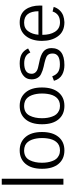

<svg xmlns="http://www.w3.org/2000/svg" viewBox="678 -1402 735 2130"><g transform="rotate(-90 1045.0 -336.5)"><path d="M62 0V-684H128V0Z M333 -373Q305 -317 305 -238Q305 -174 323 -126Q341 -71 387 -50Q411 -38 442 -38Q503 -38 537 -80Q567 -117 575 -179Q579 -203 579 -238Q579 -299 561 -349Q541 -404 497 -425Q470 -436 442 -436Q364 -436 333 -373ZM238 -237Q238 -356 293 -420.5Q348 -485 442 -485Q535 -485 590.5 -420.5Q646 -356 646 -238Q646 -120 591.5 -54.5Q537 11 442 11Q347 11 292.5 -54Q238 -119 238 -237Z M827 -373Q799 -317 799 -238Q799 -174 817 -126Q835 -71 881 -50Q905 -38 936 -38Q997 -38 1031 -80Q1061 -117 1069 -179Q1073 -203 1073 -238Q1073 -299 1055 -349Q1035 -404 991 -425Q964 -436 936 -436Q858 -436 827 -373ZM732 -237Q732 -356 787 -420.5Q842 -485 936 -485Q1029 -485 1084.5 -420.5Q1140 -356 1140 -238Q1140 -120 1085.5 -54.5Q1031 11 936 11Q841 11 786.5 -54Q732 -119 732 -237Z M1528 -367Q1500 -435 1409 -435Q1292 -435 1292 -352Q1292 -322 1315 -303Q1333 -286 1376 -278Q1392 -273 1416 -269Q1499 -254 1538 -222.5Q1577 -191 1577 -133Q1577 11 1389 11Q1329 11 1284 -13Q1232 -41 1214 -105L1264 -124Q1281 -79 1311.5 -59Q1342 -39 1396 -39Q1517 -39 1517 -120Q1517 -164 1489 -183Q1461 -201 1372 -219Q1327 -229 1289 -248Q1254 -264 1238 -305Q1230 -327 1230 -353Q1230 -414 1278 -449.5Q1326 -485 1405 -485Q1470 -485 1509.5 -463.5Q1549 -442 1573 -392Z M1986 -277Q1984 -436 1859 -436Q1795 -436 1763 -389Q1731 -345 1725 -277ZM2005 -420Q2049 -358 2049 -261Q2049 -242 2048 -234H1724Q1724 -149 1756 -97Q1791 -38 1863 -38Q1956 -38 1983 -120L2034 -108Q2023 -70 1996.5 -42Q1970 -14 1936 -2Q1905 9 1865 11H1863Q1757 11 1705 -65Q1657 -133 1657 -238Q1657 -350 1711.5 -417.5Q1766 -485 1861 -485Q1958 -485 2005 -420Z"/></g></svg>

Font: Pavanam
Style: Regular
Weight: 400
Designer: Tharique Azeez
Foundry: Tharique Azeez
Version: Version 1.86; ttfautohint (v1.3) -l 8 -r 50 -G 200 -x 14 -D 